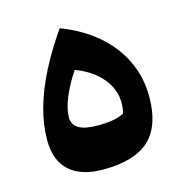

<svg xmlns="http://www.w3.org/2000/svg" viewBox="-84 -590 647 676"><g transform="rotate(-15 240.0 -252.0)"><path d="M204.9 -356.7Q266.3 -333.3 300.4 -292.3Q334.4 -251.3 334.4 -202.4Q334.4 -182.2 329.1 -163.6Q296.6 -146.4 233.4 -146.4Q187 -146.4 164.4 -159.8Q141.7 -173.3 141.7 -200.3Q141.7 -229.8 158.1 -270.4Q174.5 -311 204.9 -356.7ZM212.1 8.4Q327 8.4 380.6 -41.9Q434.1 -92.2 434.1 -197.8Q434.1 -268.9 405.3 -329.4Q376.5 -389.8 322.3 -436.4Q268 -483 191.8 -511.9Q145.4 -445.4 113.1 -382.1Q80.7 -318.8 64 -258.9Q47.2 -199 47.2 -142Q47.2 -68.4 89.2 -30Q131.3 8.4 212.1 8.4Z"/></g></svg>

Font: Pinar-VF-FD
Style: Regular
Weight: 300
Designer: Amin Abedi
Version: Version 3.0